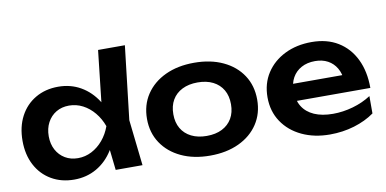

<svg xmlns="http://www.w3.org/2000/svg" viewBox="-74 -987 2454 1220"><g transform="rotate(-10 1153.0 -377.5)"><path d="M587 0 563 -215 595 -283 564 -366 609 -770H782L727 -296L760 0ZM628 -284Q612 -194 569.5 -126.5Q527 -59 462.5 -22Q398 15 318 15Q235 15 171 -22.5Q107 -60 71.5 -127.5Q36 -195 36 -284Q36 -374 71.5 -441.5Q107 -509 171 -546.5Q235 -584 318 -584Q398 -584 462.5 -547Q527 -510 570 -442.5Q613 -375 628 -284ZM205 -284Q205 -234 225.5 -196Q246 -158 282 -136.5Q318 -115 365 -115Q412 -115 453.5 -136.5Q495 -158 527 -196Q559 -234 577 -284Q559 -334 527 -372.5Q495 -411 453.5 -432.5Q412 -454 365 -454Q318 -454 282 -432.5Q246 -411 225.5 -372.5Q205 -334 205 -284Z M1195 15Q1089 15 1009 -22.5Q929 -60 884 -127.5Q839 -195 839 -284Q839 -374 884 -441.5Q929 -509 1009 -546.5Q1089 -584 1195 -584Q1301 -584 1381 -546.5Q1461 -509 1505.5 -441.5Q1550 -374 1550 -284Q1550 -195 1505.5 -127.5Q1461 -60 1381 -22.5Q1301 15 1195 15ZM1195 -112Q1253 -112 1294.5 -133Q1336 -154 1358.5 -192.5Q1381 -231 1381 -284Q1381 -338 1358.5 -376.5Q1336 -415 1294.5 -436Q1253 -457 1195 -457Q1138 -457 1096 -436Q1054 -415 1031.5 -376.5Q1009 -338 1009 -284Q1009 -231 1031.5 -192.5Q1054 -154 1096 -133Q1138 -112 1195 -112Z M1968 15Q1867 15 1787.5 -22.5Q1708 -60 1662.5 -128Q1617 -196 1617 -286Q1617 -375 1660.5 -442Q1704 -509 1780 -546.5Q1856 -584 1953 -584Q2052 -584 2123 -540.5Q2194 -497 2232.5 -418Q2271 -339 2271 -232H1751V-343H2181L2116 -303Q2112 -353 2091.5 -388Q2071 -423 2036 -442Q2001 -461 1954 -461Q1903 -461 1865.5 -440.5Q1828 -420 1807.5 -383.5Q1787 -347 1787 -298Q1787 -239 1813 -197Q1839 -155 1889 -133Q1939 -111 2010 -111Q2074 -111 2139 -129.5Q2204 -148 2256 -182V-70Q2200 -30 2125.5 -7.5Q2051 15 1968 15Z"/></g></svg>

Font: Unbounded Medium
Style: Regular
Weight: 500
Designer: Luke Prowse, Jean-Baptiste Morizot, Fátima Lázaro, Florian Runge
Foundry: NaN
Version: Version 1.700